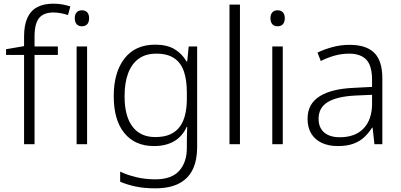

<svg xmlns="http://www.w3.org/2000/svg" viewBox="-20 -785 2183 1045"><path d="M295 -486H168V0H111V-486H13V-517L111 -534V-587Q111 -647 128.5 -686.5Q146 -726 181.5 -745.5Q217 -765 270 -765Q299 -765 321.5 -760.5Q344 -756 363 -750L350 -703Q333 -709 312 -713Q291 -717 271 -717Q217 -717 192.5 -686.5Q168 -656 168 -587V-532H295Z M454 -532V0H397V-532ZM426 -729Q445 -729 455 -717.5Q465 -706 465 -686Q465 -665 455 -653.5Q445 -642 426 -642Q407 -642 397 -653.5Q387 -665 387 -686Q387 -706 397 -717.5Q407 -729 426 -729Z M825 -542Q888 -542 929 -518Q970 -494 995 -451H999L1007 -532H1053V17Q1053 86 1029.5 136Q1006 186 955.5 213Q905 240 824 240Q764 240 717.5 230Q671 220 634 204V149Q671 167 720 179Q769 191 826 191Q914 191 955.5 144.5Q997 98 997 20V-11Q997 -32 997.5 -53.5Q998 -75 999 -94H996Q973 -43 928 -16.5Q883 10 818 10Q715 10 657 -60.5Q599 -131 599 -262Q599 -391 657.5 -466.5Q716 -542 825 -542ZM831 -493Q773 -493 735 -465.5Q697 -438 677.5 -386.5Q658 -335 658 -261Q658 -153 701 -96Q744 -39 825 -39Q875 -39 908 -54.5Q941 -70 960.5 -98Q980 -126 988.5 -164Q997 -202 997 -246V-281Q997 -349 981 -396Q965 -443 928.5 -468Q892 -493 831 -493Z M1286 0H1229V-760H1286Z M1519 -532V0H1462V-532ZM1491 -729Q1510 -729 1520 -717.5Q1530 -706 1530 -686Q1530 -665 1520 -653.5Q1510 -642 1491 -642Q1472 -642 1462 -653.5Q1452 -665 1452 -686Q1452 -706 1462 -717.5Q1472 -729 1491 -729Z M1883 -541Q1973 -541 2017 -497.5Q2061 -454 2061 -358V0H2018L2008 -90H2005Q1986 -60 1961.5 -37.5Q1937 -15 1902.5 -2.5Q1868 10 1819 10Q1768 10 1731 -7.5Q1694 -25 1674 -58Q1654 -91 1654 -139Q1654 -219 1719 -260.5Q1784 -302 1908 -307L2005 -312V-349Q2005 -428 1973.5 -460.5Q1942 -493 1881 -493Q1840 -493 1802 -482.5Q1764 -472 1726 -453L1708 -499Q1746 -517 1790.5 -529Q1835 -541 1883 -541ZM1915 -265Q1814 -260 1764 -229.5Q1714 -199 1714 -139Q1714 -90 1744.5 -64Q1775 -38 1829 -38Q1913 -38 1958.5 -85.5Q2004 -133 2005 -217V-269Z"/></svg>

Font: Noto Sans Armenian Light
Style: Regular
Weight: 300
Designer: Monotype Design Team
Foundry: Monotype Imaging Inc.
Version: Version 2.007